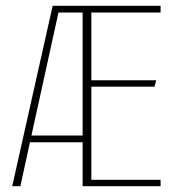

<svg xmlns="http://www.w3.org/2000/svg" viewBox="-20 -640 605 660"><path d="M22 0 161 -620H532V-597H294V-364H517L511 -342H294V-22H532V0H264V-151H83L50 0ZM88 -174H264V-597H181Z"/></svg>

Font: Smooch Sans ExtraLight
Style: Regular
Weight: 200
Designer: Robert E. Leuschke
Foundry: Robert E. Leuschke
Version: Version 1.010; ttfautohint (v1.8.3)